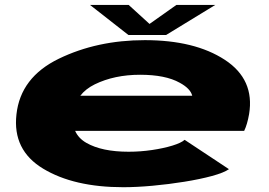

<svg xmlns="http://www.w3.org/2000/svg" viewBox="-20 -755 1094 782"><path d="M482 7.5Q281 7.5 155.8 -68Q30.5 -143.5 47 -289Q63.5 -440 219.5 -515.8Q375.5 -591.5 570 -591.5Q773 -591.5 895.5 -511.5Q1018 -431.5 994.5 -290Q987 -247.5 974.5 -222H286Q299.5 -191.5 332 -173Q395 -137 504 -137Q552 -137 599.2 -144Q646.5 -151 682.2 -162Q718 -173 732 -185.5L912.5 -66Q892 -51.5 843.2 -38.2Q794.5 -25 731 -14.8Q667.5 -4.5 601.8 1.5Q536 7.5 482 7.5ZM307 -365H763Q755.5 -394.5 712 -418Q654 -450.5 550.5 -450.5Q446 -450.5 366 -411.5Q328.5 -393 307 -365ZM503 -612.5 346.5 -735H504L589 -657.5L698.5 -735H857L656.5 -612.5Z"/></svg>

Font: Anybody UltraExpanded ExtraBold
Style: Italic
Weight: 800
Width: 9
Italic angle: -10°
Designer: Tyler Finck
Foundry: Etcetera Type Company
Version: Version 1.010; ttfautohint (v1.8.3) -l 8 -r 50 -G 200 -x 14 